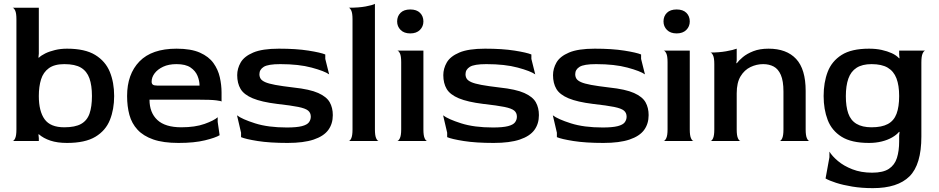

<svg xmlns="http://www.w3.org/2000/svg" viewBox="-20 -730 4860 994"><path d="M327 10Q277 10 241 -2Q205 -14 181 -35L179 -34L181 -15V0H45Q52 0 58.5 -14Q65 -28 65 -60V-630Q65 -662 58.5 -675.5Q52 -689 45 -690H181V-452L179 -433L181 -431Q193 -443 214.5 -453.5Q236 -464 265 -471Q294 -478 327 -478Q420 -478 473 -445.5Q526 -413 548.5 -358Q571 -303 571 -233Q571 -164 549 -109Q527 -54 474 -22Q421 10 327 10ZM313 -71Q369 -71 400 -88.5Q431 -106 443.5 -142Q456 -178 456 -233Q456 -288 443 -324.5Q430 -361 399.5 -379.5Q369 -398 313 -398Q262 -398 233 -377Q204 -356 192.5 -319Q181 -282 181 -233Q181 -154 211 -112.5Q241 -71 313 -71Z M904 10Q825 10 773.5 -8Q722 -26 692 -58.5Q662 -91 650 -135Q638 -179 638 -233Q638 -346 702 -412Q766 -478 894 -478Q969 -478 1015 -457.5Q1061 -437 1085 -403.5Q1109 -370 1118 -330Q1127 -290 1127 -251V-204Q1127 -207 1099.5 -210.5Q1072 -214 1007 -214H754Q754 -147 794.5 -109Q835 -71 919 -71Q990 -71 1039 -88.5Q1088 -106 1107 -123V-99L1117 -30Q1096 -17 1041 -3.5Q986 10 904 10ZM793 -287H1013Q1013 -312 1002.5 -337.5Q992 -363 966.5 -380.5Q941 -398 894 -398Q853 -398 824.5 -384.5Q796 -371 780.5 -350.5Q765 -330 765 -307Q765 -297 771 -292Q777 -287 793 -287Z M1469 10Q1376 10 1313.5 0Q1251 -10 1228 -20V-43L1207 -133Q1233 -113 1300.5 -91.5Q1368 -70 1465 -70Q1516 -70 1543 -77Q1570 -84 1579.5 -97Q1589 -110 1589 -126Q1589 -146 1575 -157.5Q1561 -169 1524 -176.5Q1487 -184 1415 -192Q1334 -202 1288.5 -221Q1243 -240 1225.5 -269.5Q1208 -299 1208 -341Q1208 -375 1226 -406.5Q1244 -438 1291 -458Q1338 -478 1424 -478Q1514 -478 1577 -468Q1640 -458 1664 -448V-425L1684 -345Q1660 -362 1593.5 -380Q1527 -398 1431 -398Q1368 -398 1345.5 -384Q1323 -370 1323 -346Q1323 -333 1329 -323Q1335 -313 1352.5 -305Q1370 -297 1405 -290.5Q1440 -284 1499 -277Q1584 -268 1627.5 -248.5Q1671 -229 1687 -200.5Q1703 -172 1703 -134Q1703 -89 1679.5 -57Q1656 -25 1604 -7.5Q1552 10 1469 10Z M1785 0Q1792 0 1798.5 -14Q1805 -28 1805 -60V-630Q1805 -662 1798.5 -675.5Q1792 -689 1785 -690Q1837 -690 1872.5 -696.5Q1908 -703 1921 -710V-60Q1921 -28 1927.5 -14Q1934 0 1941 0Z M2036 0Q2043 0 2050 -14Q2057 -28 2057 -60V-408Q2057 -440 2050.5 -453.5Q2044 -467 2037 -468H2172V-60Q2172 -28 2178.5 -14Q2185 0 2192 0ZM2104 -557Q2072 -557 2054 -575Q2036 -593 2036 -619Q2036 -646 2053.5 -663.5Q2071 -681 2104 -681Q2137 -681 2154.5 -663.5Q2172 -646 2172 -619Q2172 -593 2154 -575Q2136 -557 2104 -557Z M2536 10Q2443 10 2380.5 0Q2318 -10 2295 -20V-43L2274 -133Q2300 -113 2367.5 -91.5Q2435 -70 2532 -70Q2583 -70 2610 -77Q2637 -84 2646.5 -97Q2656 -110 2656 -126Q2656 -146 2642 -157.5Q2628 -169 2591 -176.5Q2554 -184 2482 -192Q2401 -202 2355.5 -221Q2310 -240 2292.5 -269.5Q2275 -299 2275 -341Q2275 -375 2293 -406.5Q2311 -438 2358 -458Q2405 -478 2491 -478Q2581 -478 2644 -468Q2707 -458 2731 -448V-425L2751 -345Q2727 -362 2660.5 -380Q2594 -398 2498 -398Q2435 -398 2412.5 -384Q2390 -370 2390 -346Q2390 -333 2396 -323Q2402 -313 2419.5 -305Q2437 -297 2472 -290.5Q2507 -284 2566 -277Q2651 -268 2694.5 -248.5Q2738 -229 2754 -200.5Q2770 -172 2770 -134Q2770 -89 2746.5 -57Q2723 -25 2671 -7.5Q2619 10 2536 10Z M3104 10Q3011 10 2948.5 0Q2886 -10 2863 -20V-43L2842 -133Q2868 -113 2935.5 -91.5Q3003 -70 3100 -70Q3151 -70 3178 -77Q3205 -84 3214.5 -97Q3224 -110 3224 -126Q3224 -146 3210 -157.5Q3196 -169 3159 -176.5Q3122 -184 3050 -192Q2969 -202 2923.5 -221Q2878 -240 2860.5 -269.5Q2843 -299 2843 -341Q2843 -375 2861 -406.5Q2879 -438 2926 -458Q2973 -478 3059 -478Q3149 -478 3212 -468Q3275 -458 3299 -448V-425L3319 -345Q3295 -362 3228.5 -380Q3162 -398 3066 -398Q3003 -398 2980.5 -384Q2958 -370 2958 -346Q2958 -333 2964 -323Q2970 -313 2987.5 -305Q3005 -297 3040 -290.5Q3075 -284 3134 -277Q3219 -268 3262.5 -248.5Q3306 -229 3322 -200.5Q3338 -172 3338 -134Q3338 -89 3314.5 -57Q3291 -25 3239 -7.5Q3187 10 3104 10Z M3415 0Q3422 0 3429 -14Q3436 -28 3436 -60V-408Q3436 -440 3429.5 -453.5Q3423 -467 3416 -468H3551V-60Q3551 -28 3557.5 -14Q3564 0 3571 0ZM3483 -557Q3451 -557 3433 -575Q3415 -593 3415 -619Q3415 -646 3432.5 -663.5Q3450 -681 3483 -681Q3516 -681 3533.5 -663.5Q3551 -646 3551 -619Q3551 -593 3533 -575Q3515 -557 3483 -557Z M3658 0Q3665 0 3671.5 -14Q3678 -28 3678 -60V-398Q3678 -430 3671.5 -443.5Q3665 -457 3658 -458Q3702 -458 3739 -464.5Q3776 -471 3794 -478V-417L3792 -404L3794 -402Q3805 -417 3826 -434.5Q3847 -452 3880 -465Q3913 -478 3959 -478Q4052 -478 4101.5 -425Q4151 -372 4151 -259V-60Q4151 -28 4157.5 -14Q4164 0 4171 0H4016Q4023 0 4029.5 -14Q4036 -28 4036 -60V-256Q4036 -311 4022.5 -342Q4009 -373 3985.5 -385.5Q3962 -398 3931 -398Q3897 -398 3865.5 -383Q3834 -368 3814 -335Q3794 -302 3794 -247V-60Q3794 -28 3800.5 -14Q3807 0 3814 0Z M4499 244Q4441 244 4392.5 236Q4344 228 4308.5 216.5Q4273 205 4254 194L4274 84V55Q4288 78 4318 103.5Q4348 129 4393 146.5Q4438 164 4495 164Q4552 164 4582 144Q4612 124 4623.5 87.5Q4635 51 4635 2V-28L4637 -46L4635 -48Q4622 -32 4598.5 -18.5Q4575 -5 4544.5 2.5Q4514 10 4479 10Q4388 10 4337 -22Q4286 -54 4265 -109Q4244 -164 4244 -233Q4244 -303 4265 -358Q4286 -413 4337 -445.5Q4388 -478 4479 -478Q4515 -478 4544.5 -471.5Q4574 -465 4597 -454.5Q4620 -444 4635 -428L4637 -429L4635 -448V-468H4770Q4763 -467 4756.5 -453Q4750 -439 4750 -406V-23Q4750 122 4688.5 183Q4627 244 4499 244ZM4492 -71Q4545 -71 4576.5 -88Q4608 -105 4621.5 -141Q4635 -177 4635 -233Q4635 -288 4621 -324.5Q4607 -361 4576 -379.5Q4545 -398 4492 -398Q4444 -398 4414.5 -379Q4385 -360 4372 -323Q4359 -286 4359 -232Q4359 -179 4371.5 -143Q4384 -107 4414 -89Q4444 -71 4492 -71Z"/></svg>

Font: Red Rose Medium
Style: Regular
Weight: 500
Designer: Jaikishan Patel
Version: Version 2.000